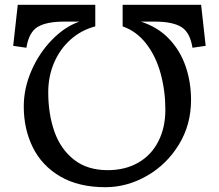

<svg xmlns="http://www.w3.org/2000/svg" viewBox="-20 -770 912 800"><path d="M181 -386Q181 -294 207 -221Q233 -148 288.5 -104.5Q344 -61 429 -61Q501 -61 555.5 -92Q610 -123 639.5 -180.5Q669 -238 669 -313Q669 -391 649.5 -463Q630 -535 589.5 -587.5Q549 -640 491 -660V-750H818L837 -579L782 -571Q772 -635 735.5 -657.5Q699 -680 624 -680H567Q638 -657 684.5 -608Q731 -559 753.5 -493.5Q776 -428 776 -353Q776 -250 725 -167Q674 -84 591.5 -37Q509 10 419 10Q308 10 231.5 -34.5Q155 -79 117 -155.5Q79 -232 79 -326Q79 -402 111 -475.5Q143 -549 196.5 -604Q250 -659 311 -680H248Q173 -680 136.5 -657.5Q100 -635 90 -571L35 -579L54 -750H377V-660Q319 -645 274.5 -605.5Q230 -566 205.5 -509Q181 -452 181 -386Z"/></svg>

Font: TMT Limkin
Style: Regular
Weight: 400
Designer: Gabriel Drozdov
Version: Version 1.000;Glyphs 3.1.2 (3151)